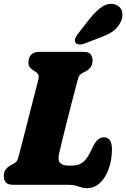

<svg xmlns="http://www.w3.org/2000/svg" viewBox="-20 -973 665 1011"><path d="M335 0H49Q20 0 10 -13.5Q0 -27 0 -47Q0 -67.5 10.8 -81.2Q21.5 -95 34.5 -101.5L49.5 -109.5Q61 -115.5 67 -123Q73 -130.5 78 -149.5Q88 -187.5 101.8 -241.2Q115.5 -295 130.5 -353.5Q145.5 -412 159.2 -465.5Q173 -519 182.5 -556.5Q188.5 -581.5 169.5 -593.5L156 -602Q143 -610.5 136.2 -620Q129.5 -629.5 129.5 -644.5Q129.5 -669.5 144.2 -684.8Q159 -700 186.5 -700H418.5Q448 -700 457.8 -686.5Q467.5 -673 467.5 -653Q467.5 -633 457.2 -619.5Q447 -606 434 -599L418 -590.5Q408 -585.5 401 -578.8Q394 -572 388.5 -550Q373 -491.5 357.2 -430.5Q341.5 -369.5 327.8 -314.5Q314 -259.5 304 -218.8Q294 -178 290.5 -160.5Q284 -127 297.2 -114Q310.5 -101 341.5 -101H359.5Q395.5 -101 418.8 -120.5Q442 -140 465 -191.5Q480.5 -225.5 495.8 -237.8Q511 -250 526.5 -250Q550 -250 559.8 -232.8Q569.5 -215.5 569.5 -187Q569.5 -134 553.5 -87Q537.5 -40 507.8 -11Q478 18 436 18Q420.5 18 407.8 13.5Q395 9 378.8 4.5Q362.5 0 335 0ZM451.5 -873.5Q484.5 -914.5 517 -937Q549.5 -959.5 585 -949.5Q615.5 -940 622.5 -912Q629.5 -884 614 -854.5Q599 -826 574.5 -808.2Q550 -790.5 505.5 -774.5L423 -743Q408.5 -737.5 395 -739.2Q381.5 -741 376.5 -750.5Q371.5 -762 377.5 -774.2Q383.5 -786.5 394.5 -800Z"/></svg>

Font: Fraunces 144pt S100 Black
Style: Italic
Weight: 900
Italic angle: -16°
Version: Version 1.000; ttfautohint (v1.8.3)